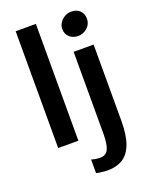

<svg xmlns="http://www.w3.org/2000/svg" viewBox="-189 -909 983 1255"><g transform="rotate(-20 303.0 -282.0)"><path d="M81.5 0V-812.5H222V0ZM258 238V143.5Q265.5 147 284.8 150.2Q304 153.5 319 153.5Q359 153.5 375.2 120.2Q391.5 87 391.5 11.5V-556.5H530.5V-29Q530.5 73 507.8 133.8Q485 194.5 442 221.2Q399 248 338.5 248Q328 248 310.8 246.5Q293.5 245 278.8 242.8Q264 240.5 258 238ZM455.5 -643.5Q421 -643.5 396.8 -664.8Q372.5 -686 372.5 -721.5Q372.5 -745.5 385.8 -765.2Q399 -785 420.2 -797Q441.5 -809 465.5 -809Q504.5 -809 526 -786.8Q547.5 -764.5 547.5 -730.5Q547.5 -693.5 520 -668.5Q492.5 -643.5 455.5 -643.5Z"/></g></svg>

Font: Merriweather Sans SemiBold
Style: Regular
Weight: 600
Designer: Eben Sorkin
Foundry: Eben Sorkin
Version: Version 2.001